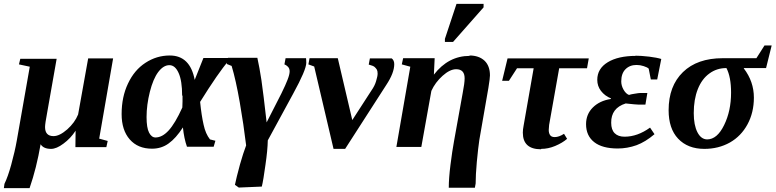

<svg xmlns="http://www.w3.org/2000/svg" viewBox="-61 -760 4011 993"><path d="M37 -427 44 -456H232L183 -178Q172 -120 172 -103Q172 -56 216 -56Q247 -56 287 -91Q326 -126 343 -168L395 -458H524L452 -43L496 -31L489 1H329L330 -84Q304 -44 267 -17Q231 10 203 10Q164 10 149 -14Q128 109 92 213H-41L-38 191Q-20 154 -3 92Q16 23 26 -34L93 -415Z M1053 -32 1044 -1H906Q891 -43 885 -101Q849 -45 811 -18Q774 9 725 9Q652 9 610 -39Q568 -87 568 -170Q568 -259 601 -328Q634 -398 691 -435Q749 -473 817 -473Q922 -473 946 -347L991 -460H1121L1117 -440Q1097 -418 1058 -362Q1018 -304 974 -233Q981 -163 992 -115Q1002 -68 1025 -39ZM883 -266 881 -265Q881 -342 863 -382Q845 -423 815 -423Q784 -423 757 -387Q731 -352 714 -285Q697 -217 697 -155Q697 -99 710 -74Q723 -49 743 -49Q778 -49 811 -85Q845 -122 882 -204L883 -236Z M1523 -459 1521 -461Q1523 -455 1523 -435Q1523 -399 1455 -275L1324 -34Q1323 17 1312 92Q1301 173 1293 205L1174 210L1154 196Q1161 161 1180 91Q1197 31 1212 -8Q1199 -116 1179 -231Q1159 -346 1137 -419L1112 -429L1118 -461H1270Q1281 -412 1291 -346Q1301 -278 1318 -127L1394 -276Q1417 -323 1426 -347Q1437 -375 1437 -391Q1437 -406 1428 -415Q1419 -424 1410 -427L1416 -459Z M1686 -459 1761 -139 1860 -292Q1877 -316 1884 -340Q1892 -366 1892 -379Q1892 -393 1888 -400Q1883 -408 1876 -414Q1869 -420 1846 -426L1852 -458H1965Q1978 -448 1978 -428Q1978 -383 1937 -321L1724 10H1664L1564 -416L1534 -427L1540 -459Z M2368 -471 2367 -473Q2416 -473 2445 -446Q2473 -419 2473 -370Q2473 -356 2465 -306L2418 -36Q2412 4 2405 78Q2399 146 2399 189L2395 211H2260Q2260 162 2269 91Q2278 20 2287 -29L2332 -279Q2342 -330 2342 -355Q2342 -402 2298 -402Q2266 -402 2228 -368Q2190 -334 2170 -290L2118 0H1989L2061 -415L2017 -427L2024 -459H2187L2183 -374Q2258 -471 2368 -471ZM2240 -543V-559L2300 -740H2440V-722L2282 -543Z M2738 10 2737 12Q2643 12 2643 -74Q2643 -90 2647 -110L2699 -407H2613L2571 -342H2536L2564 -458H2984L2975 -407H2831L2779 -114L2777 -88Q2777 -70 2785 -60Q2792 -51 2808 -51Q2830 -51 2856 -68L2872 -42Q2848 -21 2810 -5Q2774 10 2738 10Z M3228 -471 3224 -472Q3254 -472 3297 -467Q3337 -462 3359 -455L3338 -349H3305L3294 -405Q3287 -412 3268 -418Q3250 -424 3231 -424Q3196 -424 3174 -402Q3152 -380 3152 -339Q3152 -317 3164 -296Q3176 -275 3192 -269Q3195 -270 3203 -272Q3205 -272 3208 -273Q3211 -274 3216.5 -274.5Q3222 -275 3226 -276Q3243 -279 3250 -279H3287L3277 -219H3242Q3229 -219 3175 -225Q3099 -201 3100 -125Q3100 -89 3118 -71Q3136 -53 3169 -53Q3236 -53 3301 -100L3324 -66Q3277 -26 3231 -9Q3183 8 3134 8Q3054 8 3012 -25Q2970 -58 2970 -118Q2970 -169 3005 -204Q3040 -239 3098 -248L3099 -251Q3067 -264 3047 -290Q3028 -315 3028 -347Q3028 -405 3082 -438Q3136 -471 3228 -471Z M3597 -39H3596Q3648 -39 3684 -113Q3720 -186 3720 -281Q3720 -362 3696 -408Q3646 -408 3608 -380Q3569 -352 3548 -299Q3527 -246 3527 -175Q3527 -113 3546 -76Q3565 -39 3597 -39ZM3786 -408V-406Q3838 -338 3838 -255Q3838 -178 3805 -117Q3772 -56 3714 -23Q3655 10 3582 10Q3496 10 3446 -43Q3397 -95 3397 -190Q3397 -315 3471 -387Q3545 -459 3677 -459H3851L3893 -525H3930L3901 -408Z"/></svg>

Font: Libra Serif Modern
Style: Bold Italic
Weight: 700
Italic angle: -12°
Designer: Stefan Peev, Context Ltd
Foundry: Stefan Peev, Context Ltd
Version: Version 1.000